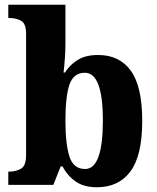

<svg xmlns="http://www.w3.org/2000/svg" viewBox="-20 -780 662 810"><path d="M388 10Q481 10 530.5 -57Q580 -124 580 -270Q580 -415 532 -481.5Q484 -548 394 -548Q341 -548 307.5 -527Q274 -506 254 -474H248Q251 -496 253.5 -531.5Q256 -567 256 -593V-760H15V-704H19Q49 -704 69.5 -692Q90 -680 90 -638V-126Q90 -80 68 -68Q46 -56 21 -56H15V0H205L236 -78H244Q264 -39 299 -14.5Q334 10 388 10ZM339 -67Q290 -67 273 -119.5Q256 -172 256 -271Q256 -373 273 -423Q290 -473 338 -473Q414 -473 414 -272Q414 -67 339 -67Z"/></svg>

Font: Noto Serif SemiCondensed Extra
Style: Regular
Weight: 800
Width: 4
Designer: Monotype Design Team
Foundry: Monotype Imaging Inc.
Version: Version 1.002